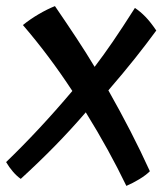

<svg xmlns="http://www.w3.org/2000/svg" viewBox="-27 -575 547 629"><path d="M464 -14Q451 -1 429.5 12Q408 25 387 34Q359 -24 326 -84Q293 -144 254 -207Q204 -149 152 -96Q100 -43 41 11Q28 2 15.5 -12.5Q3 -27 -7 -44Q47 -96 101.5 -154.5Q156 -213 210 -277Q172 -335 131.5 -389Q91 -443 48 -493Q73 -513 100.5 -529Q128 -545 153 -555Q192 -498 224 -449.5Q256 -401 283 -356Q312 -394 342.5 -438.5Q373 -483 415 -549Q433 -537 449.5 -520Q466 -503 485 -475Q452 -430 415 -383.5Q378 -337 328 -279Q367 -210 400.5 -145Q434 -80 464 -14Z"/></svg>

Font: Atma Medium
Style: Regular
Weight: 500
Designer: Gregori Vincens, Jeremie Hornus, Riccardo Olocco, Yoann Minet.
Foundry: black foundry
Version: Version 1.101;PS 1.100;hotconv 1.0.86;makeotf.lib2.5.63406